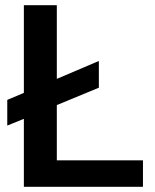

<svg xmlns="http://www.w3.org/2000/svg" viewBox="-20 -720 599 740"><path d="M531 -102V0H72V-262L8 -236V-335L72 -362V-700H199V-416L361 -485V-382L199 -315V-102Z"/></svg>

Font: Sarabun SemiBold
Style: Regular
Weight: 600
Designer: Suppakit Chalermlarp | Katatrad Co.,Ltd.
Foundry: Cadson Demak Co.,Ltd.
Version: Version 1.000; ttfautohint (v1.6)